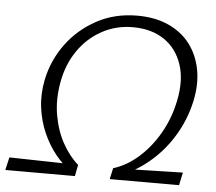

<svg xmlns="http://www.w3.org/2000/svg" viewBox="-71 -721 871 775"><g transform="rotate(5 364.0 -333.5)"><path d="M429 -14 411 -45Q466 -62 514 -105Q562 -148 596 -208Q630 -268 644 -337Q662 -422 641 -485.5Q620 -549 568.5 -584Q517 -619 441 -619Q373 -619 315.5 -587.5Q258 -556 220 -500.5Q182 -445 169 -373Q156 -302 167 -239Q178 -176 205.5 -126.5Q233 -77 269 -46L243 -17Q208 -41 178 -78.5Q148 -116 127.5 -163Q107 -210 100 -264.5Q93 -319 105 -378Q122 -458 170 -523Q218 -588 291 -627.5Q364 -667 455 -667Q528 -667 582.5 -642Q637 -617 670 -573Q703 -529 714 -470Q725 -411 710 -342Q693 -265 652.5 -199Q612 -133 554 -85.5Q496 -38 429 -14ZM-22 0 -10 -52 269 -46 260 0ZM401 0 411 -45 693 -52 682 0Z"/></g></svg>

Font: Ysabeau Office Light
Style: Italic
Weight: 300
Italic angle: -12°
Designer: Christian Thalmann (Catharsis Fonts)
Version: Version 2.001;gftools[0.9.30]; featfreeze: tnum,lnum,ss02